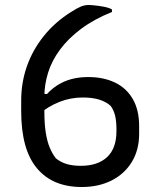

<svg xmlns="http://www.w3.org/2000/svg" viewBox="-20 -730 640 770"><path d="M336 -710Q343 -710 353.5 -709Q364 -708 375 -706.5Q386 -705 396.5 -703Q407 -701 416 -698Q425 -695 429 -692V-682Q357 -653 305.5 -614.5Q254 -576 221 -531.5Q188 -487 173 -439Q158 -391 158 -343V-281Q158 -234 163.5 -198.5Q169 -163 179.5 -138Q190 -113 204 -95Q224 -79 248 -72Q272 -65 304 -65Q372 -65 409.5 -100Q447 -135 447 -204V-213Q447 -244 441.5 -266.5Q436 -289 424 -305Q407 -321 379.5 -330Q352 -339 312 -339Q264 -339 220 -322Q176 -305 137 -273L129 -353H193L152 -332Q182 -375 227.5 -398Q273 -421 334 -421Q395 -421 441 -399Q487 -377 512.5 -333Q538 -289 538 -224V-193Q538 -129 509 -81Q480 -33 428 -6.5Q376 20 308 20Q249 20 204 1Q159 -18 127.5 -56Q96 -94 80.5 -151Q65 -208 65 -284V-327Q65 -399 88 -464.5Q111 -530 156 -586Q201 -642 265 -682Q290 -698 305 -704Q320 -710 336 -710Z"/></svg>

Font: Rec Mono Semicasual
Style: Regular
Weight: 400
Version: Version 1.085; ttfautohint (v1.8.4.7-5d5b)